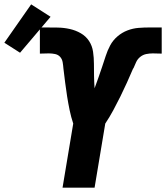

<svg xmlns="http://www.w3.org/2000/svg" viewBox="-117 -861 762 881"><path d="M170 0 219 -294Q209 -324 202.5 -355.5Q196 -387 191 -418.5Q186 -450 182 -482Q178 -514 174 -547Q173 -561 170.5 -575.5Q168 -590 159 -600Q150 -610 136 -613Q122 -616 107 -616Q97 -616 86.5 -615.5Q76 -615 66 -615V-735Q68 -735 70.5 -735Q73 -735 75 -735H82Q84 -735 86.5 -735Q89 -735 91 -735Q119 -735 147.5 -734.5Q176 -734 203 -728Q230 -722 253.5 -708.5Q277 -695 291.5 -673Q306 -651 310 -623.5Q314 -596 314 -568Q314 -540 314.5 -511.5Q315 -483 317 -456Q326 -480 334.5 -504.5Q343 -529 351.5 -554Q360 -579 368 -604Q376 -629 388.5 -652.5Q401 -676 422 -694Q443 -712 468 -721.5Q493 -731 518.5 -733Q544 -735 569 -735Q583 -735 597 -735Q611 -735 625 -735V-615Q615 -615 604.5 -615.5Q594 -616 584 -616Q569 -616 554 -613Q539 -610 526.5 -600Q514 -590 507.5 -575.5Q501 -561 495 -547H494Q480 -514 465.5 -482Q451 -450 435.5 -418.5Q420 -387 403 -355.5Q386 -324 366 -294L317 0ZM-25 -619 -97 -665 26 -841 115 -784Z"/></svg>

Font: Iosevka SS04 Hv Ex Obl
Style: Regular
Weight: 900
Width: 7
Italic angle: -9°
Monospace: yes
Designer: Belleve Invis
Foundry: Belleve Invis
Version: Version 19.0.0; ttfautohint (v1.8.4)